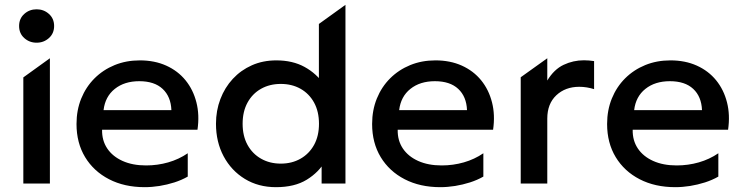

<svg xmlns="http://www.w3.org/2000/svg" viewBox="-20 -760 3072 795"><path d="M76.6 0V-439.5L186.6 -518.8V0ZM131.6 -583.2Q101.9 -583.2 80.5 -602.4Q59.1 -621.6 59.1 -652.4Q59.1 -683.1 80.5 -702.3Q101.9 -721.5 131.6 -721.5Q161.2 -721.5 182.6 -702.3Q204.1 -683.1 204.1 -652.4Q204.1 -621.6 182.6 -602.4Q161.2 -583.2 131.6 -583.2Z M579.1 15Q495.2 15 431.7 -17.8Q368.1 -50.6 332.4 -109.4Q296.8 -168.3 296.8 -246.6Q296.8 -303.7 316.3 -351.9Q335.9 -400.1 371.3 -435.5Q406.8 -470.9 454.6 -490.5Q502.3 -510 558.9 -510Q620.2 -510 668.3 -488.3Q716.4 -466.6 748.2 -427.6Q779.9 -388.6 793.2 -336.3Q806.6 -284.1 797.7 -222.8H402.7Q401.8 -178.5 424 -145.3Q446.2 -112.2 487.5 -93.6Q528.8 -75 584.9 -75Q632.4 -75 676.7 -87.7Q720.9 -100.4 757.4 -125.4V-28.8Q732.2 -14.4 702.1 -4.7Q671.9 4.9 640.5 10Q609 15 579.1 15ZM408.8 -304H689.7Q687.5 -360.1 653.4 -391.9Q619.3 -423.8 556.7 -423.8Q495.2 -423.8 455.3 -391.9Q415.4 -360.1 408.8 -304Z M1122.6 15Q1049.9 15 993.8 -19.2Q937.8 -53.4 906 -112.8Q874.3 -172.2 874.3 -247.5Q874.3 -302.1 892.5 -349.8Q910.6 -397.4 943.9 -433.4Q977.2 -469.4 1022.9 -489.7Q1068.6 -510 1124.1 -510Q1191.6 -510 1241 -482.9Q1290.5 -455.8 1323.7 -408.1L1300.4 -383.4V-660.8L1410.4 -740V0H1311.7V-119.1L1327.4 -94.1Q1300.5 -46.9 1250.3 -16Q1200.1 15 1122.6 15ZM1142.7 -82.5Q1188.5 -82.5 1224.2 -102.8Q1259.9 -123 1280.4 -159.9Q1300.8 -196.9 1300.8 -247.5Q1300.8 -298.1 1280.5 -335.2Q1260.1 -372.3 1224.4 -392.4Q1188.7 -412.5 1142.7 -412.5Q1096.7 -412.5 1061 -392.4Q1025.2 -372.3 1004.9 -335.2Q984.6 -298.1 984.6 -247.5Q984.6 -196.9 1005 -159.9Q1025.4 -123 1061.2 -102.8Q1096.9 -82.5 1142.7 -82.5Z M1803.1 15Q1719.2 15 1655.7 -17.8Q1592.1 -50.6 1556.4 -109.4Q1520.8 -168.3 1520.8 -246.6Q1520.8 -303.7 1540.3 -351.9Q1559.9 -400.1 1595.3 -435.5Q1630.8 -470.9 1678.6 -490.5Q1726.3 -510 1782.9 -510Q1844.2 -510 1892.3 -488.3Q1940.4 -466.6 1972.2 -427.6Q2003.9 -388.6 2017.2 -336.3Q2030.6 -284.1 2021.7 -222.8H1626.7Q1625.8 -178.5 1648 -145.3Q1670.2 -112.2 1711.5 -93.6Q1752.8 -75 1808.9 -75Q1856.4 -75 1900.7 -87.7Q1944.9 -100.4 1981.4 -125.4V-28.8Q1956.2 -14.4 1926.1 -4.7Q1895.9 4.9 1864.5 10Q1833 15 1803.1 15ZM1632.8 -304H1913.7Q1911.5 -360.1 1877.4 -391.9Q1843.3 -423.8 1780.7 -423.8Q1719.2 -423.8 1679.3 -391.9Q1639.4 -360.1 1632.8 -304Z M2136.1 0V-440.1L2246.1 -518.8V-426.6Q2274 -472.8 2313.8 -491.6Q2353.5 -510.4 2398.1 -510.4Q2408.2 -510.4 2419 -509.5Q2429.7 -508.7 2439.9 -507V-390.9Q2425.2 -395.6 2409.6 -398.1Q2393.9 -400.6 2378.6 -400.6Q2320.8 -400.6 2283.4 -365.4Q2246.1 -330.2 2246.1 -269.2V0Z M2776.1 15Q2692.2 15 2628.7 -17.8Q2565.1 -50.6 2529.4 -109.4Q2493.8 -168.3 2493.8 -246.6Q2493.8 -303.7 2513.3 -351.9Q2532.9 -400.1 2568.3 -435.5Q2603.8 -470.9 2651.6 -490.5Q2699.3 -510 2755.9 -510Q2817.2 -510 2865.3 -488.3Q2913.4 -466.6 2945.2 -427.6Q2976.9 -388.6 2990.2 -336.3Q3003.6 -284.1 2994.7 -222.8H2599.7Q2598.8 -178.5 2621 -145.3Q2643.2 -112.2 2684.5 -93.6Q2725.8 -75 2781.9 -75Q2829.4 -75 2873.7 -87.7Q2917.9 -100.4 2954.4 -125.4V-28.8Q2929.2 -14.4 2899.1 -4.7Q2868.9 4.9 2837.5 10Q2806 15 2776.1 15ZM2605.8 -304H2886.7Q2884.5 -360.1 2850.4 -391.9Q2816.3 -423.8 2753.7 -423.8Q2692.2 -423.8 2652.3 -391.9Q2612.4 -360.1 2605.8 -304Z"/></svg>

Font: Geologica-Sharp
Style: Regular
Weight: 100
Designer: Sindre Bremnes, Frode Helland
Foundry: Monokrom Skriftforlag AS
Version: Version 1.010;gftools[0.9.28]